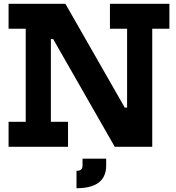

<svg xmlns="http://www.w3.org/2000/svg" viewBox="-20 -779 932 1019"><path d="M589 0 155 -759H327L761 0ZM25.5 -626.5V-759H326.5L299.5 -571.5H250V-132.5H341V0H25.5V-132.5H116.5V-626.5ZM563.5 -626.5V-759H879V-626.5H788V0H645L594.5 -208H654.5V-626.5ZM418 63H543.5V99Q543.5 160 503.8 190Q464 220 386 220V127.5Q402.5 127.5 410.2 120.8Q418 114 418 99Z"/></svg>

Font: Hepta Slab ExtraLight
Style: Bold
Weight: 700
Version: Version 1.102